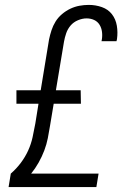

<svg xmlns="http://www.w3.org/2000/svg" viewBox="-20 -763 540 783"><path d="M15 0 24 -55Q47 -75 65 -99Q83 -123 95 -149.5Q107 -176 113 -204Q119 -232 124 -259L137 -340H47V-395H146L180 -602Q184 -621 190 -639.5Q196 -658 206.5 -675Q217 -692 233 -705.5Q249 -719 267 -727.5Q285 -736 304 -739.5Q323 -743 342 -743Q370 -743 395.5 -734Q421 -725 436.5 -705Q452 -685 456.5 -658Q461 -631 457 -603L455 -595H394L395 -600Q398 -616 396 -632.5Q394 -649 386 -662Q378 -675 364 -681.5Q350 -688 333 -688Q316 -688 298 -680.5Q280 -673 268 -659Q256 -645 250 -627.5Q244 -610 241 -593L208 -395H309L310 -340H199L184 -250Q180 -225 175 -199.5Q170 -174 160.5 -149Q151 -124 137.5 -100Q124 -76 107 -55H382L373 0Z"/></svg>

Font: Iosevka Curly Slab Light
Style: Italic
Weight: 300
Italic angle: -9°
Monospace: yes
Designer: Belleve Invis
Foundry: Belleve Invis
Version: Version 22.1.2; ttfautohint (v1.8.4)